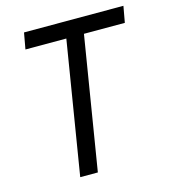

<svg xmlns="http://www.w3.org/2000/svg" viewBox="-101 -741 723 821"><g transform="rotate(-15 260.5 -330.0)"><path d="M231 0H153L249 -588H68L81 -660H521L508 -588H327Z"/></g></svg>

Font: Lucymar Sans
Style: Italic
Weight: 400
Italic angle: -10°
Foundry: The League of Moveable Type (original font) / Main changes by Cristiano Sobral with portions from Mirco Monsees
Version: Version 2.00;August 30, 2020;FontCreator 13.0.0.2681 64-bit